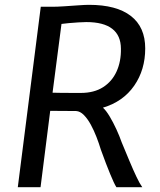

<svg xmlns="http://www.w3.org/2000/svg" viewBox="-20 -775 661 795"><path d="M147.9 0H53.7L148.8 -747H197.8Q217.1 -747 246.9 -749Q276.8 -751 305.2 -753Q333.7 -755 348.4 -755Q462.4 -755 521.9 -708.9Q581.3 -662.8 581.3 -574.6Q581.3 -485.9 535.6 -420.1Q490 -354.2 406.2 -329.2Q419.5 -317.3 434.1 -292.8Q448.7 -268.4 462 -239.5Q475.2 -210.6 483.9 -185.6Q500.8 -145 516.2 -108Q531.7 -70.9 545.2 -42.6Q558.6 -14.4 569 0H461.8Q456.7 -8.2 450.4 -21.7Q444.1 -35.3 436.2 -54.4Q428.3 -73.5 418.6 -98.7Q409 -123.9 397.5 -155.6Q390.1 -180.4 379.5 -207.8Q368.9 -235.2 355.7 -259.4Q342.4 -283.5 327.1 -298.9Q311.9 -314.4 295 -315.3L187.9 -316ZM314.5 -390.2Q369.5 -390.2 406.8 -414Q444.1 -437.9 462.8 -479.3Q481.6 -520.8 480.7 -573.4Q480.4 -628.3 444.5 -655.9Q408.6 -683.6 337.2 -683.6Q324.6 -683.6 304.5 -682.3Q284.4 -681.1 265.1 -679.3Q245.7 -677.6 234.6 -675.9L197.6 -391.2Q210 -390.7 237.8 -390.4Q265.5 -390.2 314.5 -390.2Z"/></svg>

Font: Merriweather Sans Variable Regular
Style: Italic
Weight: 300
Italic angle: -8°
Designer: Eben Sorkin
Foundry: Eben Sorkin
Version: Version 2.001